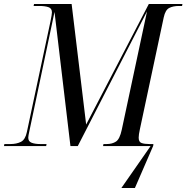

<svg xmlns="http://www.w3.org/2000/svg" viewBox="-44 -734 937 965"><path d="M-24 0 -22 -10H8Q39 -10 61 -21Q83 -32 91 -70L210 -628Q217 -662 217 -672Q217 -692 199.5 -698Q182 -704 154 -704H125L127 -714H316L389 -108L704 -714H873L871 -704H855Q826 -704 806.5 -694Q787 -684 779 -647L659 -84Q653 -57 653 -42Q653 -20 668 -15Q683 -10 707 -10H727L726 -1L634 211H566L713 0H474L476 -10H492Q520 -10 539 -22.5Q558 -35 568 -82L695 -677L347 0H310L230 -674L103 -72Q101 -63 99.5 -55Q98 -47 98 -42Q98 -23 115 -16.5Q132 -10 159 -10H190L188 0Z"/></svg>

Font: Noto Serif Display Condensed
Style: Italic
Weight: 400
Width: 3
Italic angle: -12°
Designer: Monotype Design Team
Foundry: Monotype Imaging Inc.
Version: Version 2.009